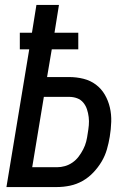

<svg xmlns="http://www.w3.org/2000/svg" viewBox="-20 -755 540 775"><path d="M6 0 98 -556H60V-623H109L127 -735H218L200 -623H296V-556H189L170 -444H259Q289 -444 317 -437Q345 -430 367 -413.5Q389 -397 403 -373Q417 -349 423.5 -321Q430 -293 429 -263Q428 -233 423 -203Q419 -178 411.5 -152Q404 -126 390 -102.5Q376 -79 356.5 -58.5Q337 -38 313 -24.5Q289 -11 262.5 -5.5Q236 0 210 0ZM210 -80Q226 -80 242 -84.5Q258 -89 272.5 -99Q287 -109 297.5 -123Q308 -137 316 -152.5Q324 -168 328 -184Q332 -200 334 -216Q337 -233 338.5 -249.5Q340 -266 338 -282.5Q336 -299 331 -314Q326 -329 316 -341Q306 -353 291 -358.5Q276 -364 259 -364H157L110 -80Z"/></svg>

Font: Iosevka SS18 Medium
Style: Italic
Weight: 500
Italic angle: -9°
Monospace: yes
Designer: Belleve Invis
Foundry: Belleve Invis
Version: Version 25.1.1; ttfautohint (v1.8.4)